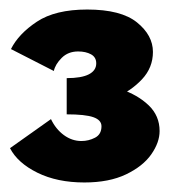

<svg xmlns="http://www.w3.org/2000/svg" viewBox="-20 -782 371 403"><path d="M157 -562V-607Q197 -607 233 -595Q269 -583 292 -561Q315 -539 315 -507Q315 -483 297.5 -458Q280 -433 244.5 -416Q209 -399 157 -399Q100 -399 58.5 -419.5Q17 -440 1 -471L87 -532Q97 -511 114 -498.5Q131 -486 151 -486Q166 -486 179.5 -493Q193 -500 193 -517Q193 -530 176 -536Q159 -542 120 -542V-618Q151 -618 166.5 -626Q182 -634 182 -649Q182 -662 171 -668Q160 -674 144 -674Q123 -674 109.5 -660.5Q96 -647 93 -633L3 -679Q19 -711 57.5 -736.5Q96 -762 163 -762Q234 -762 267.5 -735Q301 -708 301 -673Q301 -640 278 -615.5Q255 -591 222 -577Q189 -563 157 -562Z"/></svg>

Font: Ysabeau Office Black
Style: Regular
Weight: 900
Designer: Christian Thalmann (Catharsis Fonts)
Version: Version 2.001;gftools[0.9.30]; featfreeze: tnum,lnum,ss02